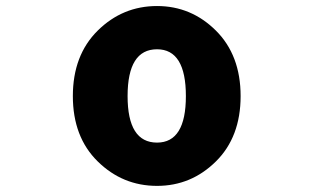

<svg xmlns="http://www.w3.org/2000/svg" viewBox="-20 -603 1040 637"><path d="M501 13.7Q386.7 13.7 304.2 -67.4Q221.7 -148.4 221.7 -284.2Q221.7 -419.9 304.2 -501.5Q386.7 -583 501 -583Q614.3 -583 696.3 -501.5Q778.3 -419.9 778.3 -284.2Q778.3 -148.4 696.3 -67.4Q614.3 13.7 501 13.7ZM501 -129.9Q596.7 -129.9 596.7 -284.2Q596.7 -439.5 501 -439.5Q403.3 -439.5 403.3 -284.2Q403.3 -129.9 501 -129.9Z"/></svg>

Font: Gen Shin Gothic Monospace Heavy
Style: Bold
Weight: 800
Designer: [Source Han Sans]
Ryoko NISHIZUKA  (kana & ideographs); Paul D. Hunt (Latin, Greek & Cyrillic); Wenlong ZHANG  (bopomofo
Version: Version 1.002.20150607